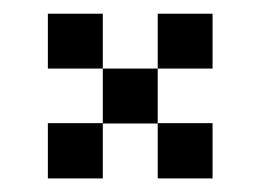

<svg xmlns="http://www.w3.org/2000/svg" viewBox="-20 -789 380 280"><path d="M290 -528.8H210V-609.4H290ZM129.9 -528.8H49.8V-609.4H129.9ZM290 -689H210V-769H290ZM129.9 -689H49.8V-769H129.9ZM210 -608.9H129.9V-689H210Z"/></svg>

Font: W95FA
Style: Regular
Weight: 400
Designer: FontsArena.com
Foundry: Alina Sava
Version: Version 1.002;Fontself Maker 3.4.0